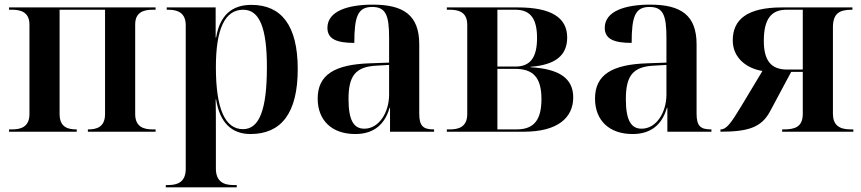

<svg xmlns="http://www.w3.org/2000/svg" viewBox="-20 -568 3715 828"><path d="M19 0H311V-10H309C275 -10 237 -18 237 -76V-526H433V-76C433 -18 394 -10 361 -10H359V0H651V-10H638C604 -10 563 -18 563 -76V-463C563 -518 604 -526 638 -526H651V-536H19V-526H32C66 -526 107 -518 107 -462V-76C107 -18 66 -10 32 -10H19Z M695 240H1001V230H986C946 230 911 216 911 159V-16C911 -57 911 -101 910 -139H912C928 -37 981 10 1060 10C1193 10 1264 -80 1264 -270C1264 -459 1193 -547 1064 -547C980 -547 928 -502 912 -406H910V-536H699V-526H706C746 -526 781 -513 781 -459V160C781 217 746 230 706 230H695ZM1028 -11C950 -11 911 -100 911 -278C911 -442 949 -526 1029 -526C1099 -526 1131 -448 1131 -279C1131 -96 1099 -11 1028 -11Z M1512 10C1579 10 1636 -19 1660 -103H1662V0H1852V-10H1849C1804 -10 1788 -26 1788 -78V-377C1788 -502 1721 -548 1588 -548C1480 -548 1392 -520 1392 -448C1392 -400 1431 -383 1508 -383C1508 -497 1523 -538 1585 -538C1644 -538 1658 -502 1658 -405V-298L1575 -295C1424 -290 1350 -246 1350 -143C1350 -49 1411 10 1512 10ZM1551 -13C1505 -13 1483 -50 1483 -141C1483 -241 1513 -281 1606 -285L1658 -288V-160C1658 -84 1615 -13 1551 -13Z M1907 0H2239C2385 0 2452 -60 2452 -148C2452 -228 2395 -271 2268 -278V-280C2375 -288 2426 -329 2426 -406C2426 -491 2359 -536 2213 -536H1907V-526H1920C1954 -526 1995 -518 1995 -462V-76C1995 -18 1954 -10 1920 -10H1907ZM2203 -281H2125V-526H2203C2270 -526 2296 -484 2296 -404C2296 -323 2269 -281 2203 -281ZM2208 -10H2125V-271H2202C2278 -271 2315 -235 2315 -141C2315 -51 2283 -10 2208 -10Z M2708 10C2775 10 2832 -19 2856 -103H2858V0H3048V-10H3045C3000 -10 2984 -26 2984 -78V-377C2984 -502 2917 -548 2784 -548C2676 -548 2588 -520 2588 -448C2588 -400 2627 -383 2704 -383C2704 -497 2719 -538 2781 -538C2840 -538 2854 -502 2854 -405V-298L2771 -295C2620 -290 2546 -246 2546 -143C2546 -49 2607 10 2708 10ZM2747 -13C2701 -13 2679 -50 2679 -141C2679 -241 2709 -281 2802 -285L2854 -288V-160C2854 -84 2811 -13 2747 -13Z M3087 0C3205 0 3264 -18 3301 -88L3392 -258H3442V-77C3442 -18 3404 -10 3360 -10H3353V0H3660V-10H3647C3596 -10 3572 -32 3572 -77V-450C3572 -510 3600 -526 3653 -526H3656V-536H3352C3201 -536 3140 -483 3140 -394C3140 -316 3203 -272 3268 -262L3176 -109C3133 -37 3112 -10 3089 -10H3087ZM3375 -268C3304 -268 3274 -308 3274 -392C3274 -483 3304 -526 3371 -526H3442V-268Z"/></svg>

Font: Noto Serif Display SemiBold
Style: Regular
Weight: 600
Designer: Monotype Design Team
Foundry: Monotype Imaging Inc.
Version: Version 2.009